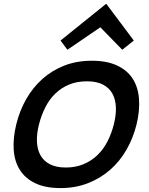

<svg xmlns="http://www.w3.org/2000/svg" viewBox="-20 -950 763 980"><path d="M663 -743 604 -696 492 -811 491 -810 324 -696 289 -743 521 -930H523ZM677 -315Q660 -246 626 -186.5Q592 -127 542.5 -83.5Q493 -40 429 -15Q365 10 289 10Q212 10 160.5 -14.5Q109 -39 81.5 -82.5Q54 -126 50 -185.5Q46 -245 63 -315Q80 -385 114 -444.5Q148 -504 197 -547.5Q246 -591 309 -615.5Q372 -640 449 -640Q526 -640 578 -615.5Q630 -591 657.5 -548Q685 -505 689.5 -445Q694 -385 677 -315ZM561 -315Q573 -362 571.5 -402Q570 -442 554 -471.5Q538 -501 506 -518Q474 -535 424 -535Q373 -535 333 -518.5Q293 -502 262.5 -472.5Q232 -443 211.5 -402.5Q191 -362 179 -315Q167 -268 168.5 -228Q170 -188 186 -158.5Q202 -129 234 -112Q266 -95 316 -95Q366 -95 406.5 -112Q447 -129 477.5 -158.5Q508 -188 528.5 -228Q549 -268 561 -315Z"/></svg>

Font: TypoPRO Sinkin Sans
Style: 500 Medium Italic
Weight: 500
Italic angle: -112°
Designer: Keith Bates
Foundry: K-Type
Version: Sinkin Sans (version 1.0)  by Keith Bates   •   © 2014   www